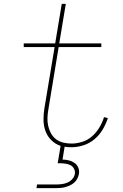

<svg xmlns="http://www.w3.org/2000/svg" viewBox="-20 -755 640 995"><path d="M169 220 172 201H272Q286 201 301 199Q316 197 330 191Q344 185 355 172.5Q366 160 368 146Q370 132 363.5 119.5Q357 107 345 101Q333 95 318.5 93Q304 91 290 91H279L294 1Q267 -8 246.5 -28Q226 -48 216 -75Q206 -102 205.5 -132.5Q205 -163 210 -193L263 -511H103V-530H266L300 -735H321L287 -530H505V-511H284L231 -190Q227 -168 226 -146Q225 -124 229.5 -103.5Q234 -83 244 -64.5Q254 -46 270.5 -33.5Q287 -21 308 -16Q329 -11 351 -11Q378 -11 406.5 -20Q435 -29 457.5 -49Q480 -69 495.5 -95Q511 -121 519 -148L539 -143Q529 -112 512 -83.5Q495 -55 469.5 -33.5Q444 -12 412.5 -2Q381 8 351 8Q341 8 332 7.5Q323 7 315 5L304 72Q320 72 336.5 76Q353 80 366 89Q379 98 385.5 113.5Q392 129 389 146Q387 158 381 170Q375 182 365 191Q355 200 343 205.5Q331 211 318.5 214.5Q306 218 293.5 219Q281 220 269 220Z"/></svg>

Font: Iosevka Slab Thin Extended
Style: Italic
Weight: 100
Width: 7
Italic angle: -9°
Monospace: yes
Designer: Belleve Invis
Foundry: Belleve Invis
Version: Version 11.1.0; ttfautohint (v1.8.3)